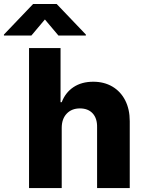

<svg xmlns="http://www.w3.org/2000/svg" viewBox="-94 -950 727 970"><path d="M217.8 0H52.7V-707H211.9V-433.6H217.8Q236.3 -482.4 277.3 -509.8Q318.4 -537.1 377 -537.1Q432.1 -537.1 473.9 -512.5Q515.6 -487.8 538.6 -442.9Q561.5 -397.9 561.5 -337.9V0H396.5V-306.6Q397.5 -351.6 374.3 -377Q351.1 -402.3 309.6 -402.3Q268.1 -402.3 242.9 -375.7Q217.8 -349.1 217.8 -303.7ZM132.8 -851.6 64.5 -770.5H-74.2V-775.4L73.2 -929.7H192.4L339.8 -775.4V-770.5H201.2Z"/></svg>

Font: Pretendard ExtraBold
Style: Regular
Weight: 800
Designer: Base glyphs from Inter by Rasmus Andersson; Hangeul glyphs from Noto Sans CJK(Source Han Sans) by Jang Soo-young and Kan
Foundry: Kil Hyung-jin
Version: Version 1.309